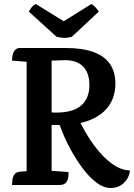

<svg xmlns="http://www.w3.org/2000/svg" viewBox="-20 -925 670 960"><path d="M79 -685H309Q392 -685 447 -665Q502 -645 529.5 -605.5Q557 -566 557 -507Q557 -445 526 -398.5Q495 -352 433 -326Q371 -300 279 -300Q258 -300 234.5 -300.5Q211 -301 188 -303L204 -365Q218 -364 233 -363Q248 -362 260 -362Q346 -362 386.5 -398Q427 -434 427 -500Q427 -530 419 -553.5Q411 -577 395 -593Q379 -609 355 -617Q331 -625 300 -624L240 -622L114 -616L40 -622Q40 -637 43.5 -651.5Q47 -666 56 -675.5Q65 -685 79 -685ZM235 -71 322 -65Q323 -60 322 -44Q321 -28 311.5 -14Q302 0 277 0H40Q41 -5 41.5 -20.5Q42 -36 51 -51Q60 -66 84 -67L113 -69ZM238 -647V0H113V-647ZM268 -332 367 -342Q406 -258 450.5 -198Q495 -138 541 -105.5Q587 -73 630 -73Q626 -36 599.5 -10.5Q573 15 532 15Q500 15 467 -8.5Q434 -32 403.5 -70.5Q373 -109 346 -155Q319 -201 299 -247.5Q279 -294 268 -332ZM339 -741 474 -867Q467 -878 458 -888Q449 -898 437 -905L251 -789H347L159 -905Q146 -898 139 -889.5Q132 -881 124 -867L263 -741Q287 -736 301 -735.5Q315 -735 339 -741Z"/></svg>

Font: Karma Variable Light
Style: Regular
Weight: 300
Designer: Joana Correia
Foundry: Indian Type Foundry
Version: Version 3.000